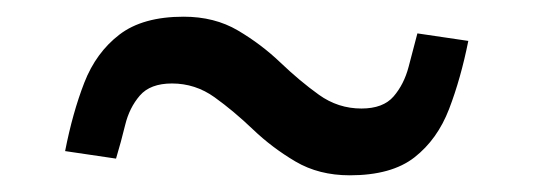

<svg xmlns="http://www.w3.org/2000/svg" viewBox="-20 -395 640 230"><path d="M399 -185Q362 -185 334 -201.5Q306 -218 283 -240Q260 -262 237 -278.5Q214 -295 186 -295Q160 -295 147.5 -280.5Q135 -266 130 -245.5Q125 -225 119 -205L58 -214Q67 -260 81 -296Q95 -332 123 -353.5Q151 -375 200 -375Q237 -375 265 -358.5Q293 -342 316 -320Q339 -298 362 -281.5Q385 -265 413 -265Q439 -265 451.5 -279.5Q464 -294 469.5 -315Q475 -336 480 -355L541 -346Q532 -301 518 -264.5Q504 -228 476.5 -206.5Q449 -185 399 -185Z"/></svg>

Font: Wittgenstein Black
Style: Regular
Weight: 900
Designer: Jörg Drees
Foundry: Jörg Drees
Version: Version 1.303; ttfautohint (v1.8.4.7-5d5b)